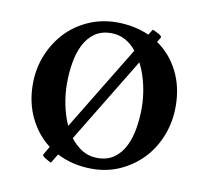

<svg xmlns="http://www.w3.org/2000/svg" viewBox="-58 -505 628 579"><g transform="rotate(10 255.5 -215.5)"><path d="M245 -406Q214 -406 193.5 -391Q173 -376 161 -351.5Q149 -327 144 -296Q139 -265 139 -234Q139 -202 145.5 -169.5Q152 -137 165 -108L322 -366Q307 -385 287.5 -395.5Q268 -406 245 -406ZM185 -74Q201 -53 221.5 -40.5Q242 -28 268 -28Q299 -28 319.5 -43Q340 -58 352 -82.5Q364 -107 369 -137.5Q374 -168 374 -199Q374 -234 366 -269.5Q358 -305 343 -334ZM256 -441Q310 -441 355 -421L366 -438Q369 -437 374 -434.5Q379 -432 384 -429.5Q389 -427 392 -424Q395 -421 394 -419L385 -404Q427 -375 450.5 -328Q474 -281 474 -222Q474 -174 457.5 -132Q441 -90 412 -59.5Q383 -29 343.5 -11Q304 7 258 7Q198 7 150 -18L133 10Q127 8 115.5 1Q104 -6 106 -10L121 -36Q82 -66 60 -112Q38 -158 38 -214Q38 -262 55 -303.5Q72 -345 101 -375.5Q130 -406 170 -423.5Q210 -441 256 -441Z"/></g></svg>

Font: Vermiglione Medium
Style: Regular
Weight: 500
Version: Version 1.000